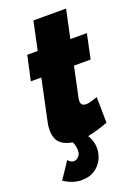

<svg xmlns="http://www.w3.org/2000/svg" viewBox="-169 -761 756 1050"><g transform="rotate(-20 209.0 -235.5)"><path d="M45 -96Q45 -107 46 -118Q47 -129 50 -142L101 -383H40L71 -526H132L167 -691H357L322 -526H418L388 -383H291L254 -209Q253 -204 252.5 -199.5Q252 -195 252 -191Q252 -175 260 -168.5Q268 -162 282 -162Q290 -162 300.5 -164Q311 -166 323.5 -170Q336 -174 349 -179L351 -29Q322 -18 291 -8.5Q260 1 230 6Q200 11 172 11Q118 11 81.5 -13Q45 -37 45 -96ZM117 220Q92 220 66 211.5Q40 203 15 186L80 89Q86 99 95.5 103.5Q105 108 112 108Q127 108 140 95Q153 82 153 60Q153 45 149 29.5Q145 14 137 0L203 -36Q223 -12 239 17.5Q255 47 255 85Q255 118 239.5 149Q224 180 193.5 200Q163 220 117 220Z"/></g></svg>

Font: Raleway Thin Black
Style: Italic
Weight: 900
Italic angle: -12°
Version: Version 4.026